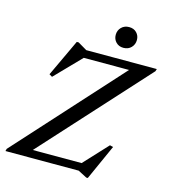

<svg xmlns="http://www.w3.org/2000/svg" viewBox="-142 -968 969 1095"><g transform="rotate(15 342.5 -420.0)"><path d="M698.5 -675 694 -661 122 -32 98.5 -46H423L553 -186L572.5 -181L479 27H470L418 0H-14.5L-10.5 -14L560 -643.5L592.5 -629H279.5L132.5 -477.5L115 -488L217.5 -706.5H228.5L282 -675ZM482.5 -742.5Q455.5 -742.5 438.5 -760Q421.5 -777.5 421.5 -803Q421.5 -829.5 439.2 -847.5Q457 -865.5 485 -865.5Q512.5 -865.5 529.2 -848.2Q546 -831 546 -805.5Q546 -779 528.5 -760.8Q511 -742.5 482.5 -742.5Z"/></g></svg>

Font: Newsreader 24pt Medium
Style: Italic
Weight: 500
Italic angle: -17°
Designer: Hugues Gentile
Foundry: Production Type
Version: Version 1.003